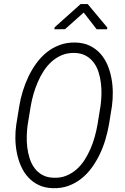

<svg xmlns="http://www.w3.org/2000/svg" viewBox="-20 -934 627 963"><path d="M518.1 -795.9 517.1 -787.1H464.8L399.9 -871.1L306.2 -787.6L252.9 -787.1L253.9 -796.9L384.3 -913.6H419.9ZM526.4 -308.6Q520 -272.5 508.8 -234.4Q497.6 -196.3 480.5 -160.6Q463.4 -125 440.7 -93.5Q418 -62 388.7 -38.6Q359.4 -15.1 323.5 -2Q287.6 11.2 245.1 9.8Q204.6 8.8 173.8 -6.1Q143.1 -21 121.1 -45.2Q99.1 -69.3 85.2 -101.1Q71.3 -132.8 64.5 -167.7Q57.6 -202.6 57.1 -238.8Q56.6 -274.9 61.5 -308.1L76.7 -401.9Q82.5 -438 94 -475.8Q105.5 -513.7 122.6 -549.6Q139.6 -585.4 162.6 -616.9Q185.5 -648.4 214.8 -671.9Q244.1 -695.3 280 -708.5Q315.9 -721.7 358.4 -720.7Q399.4 -719.7 430.2 -704.8Q460.9 -689.9 482.9 -665.5Q504.9 -641.1 518.6 -609.4Q532.2 -577.6 538.8 -542.5Q545.4 -507.3 545.7 -471.2Q545.9 -435.1 541.5 -401.9ZM484.4 -403.8Q487.8 -428.7 488.8 -457.8Q489.7 -486.8 486.3 -515.9Q482.9 -544.9 474.4 -572Q465.8 -599.1 450.2 -620.1Q434.6 -641.1 411.1 -654.3Q387.7 -667.5 354.5 -668.5Q319.8 -669.4 291.7 -658Q263.7 -646.5 240.7 -626.5Q217.8 -606.4 200.2 -579.6Q182.6 -552.7 169.7 -522.7Q156.7 -492.7 147.9 -461.9Q139.2 -431.2 134.3 -402.8L118.7 -307.6Q115.2 -282.7 114.3 -253.7Q113.3 -224.6 116.7 -195.6Q120.1 -166.5 128.9 -139.2Q137.7 -111.8 153.3 -90.8Q168.9 -69.8 192.4 -56.6Q215.8 -43.5 249 -42.5Q283.7 -41 312 -52.5Q340.3 -64 363.3 -84Q386.2 -104 403.6 -130.9Q420.9 -157.7 433.8 -187.5Q446.8 -217.3 455.3 -248.5Q463.9 -279.8 468.8 -308.1Z"/></svg>

Font: TypoPRO Roboto Mono
Style: Italic
Weight: 300
Designer: Google
Version: Version 2.000986; 2015; ttfautohint (v1.3)